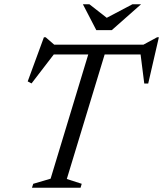

<svg xmlns="http://www.w3.org/2000/svg" viewBox="-20 -881 766 901"><path d="M678 -625.5H185L240.5 -636L128 -489.5L110 -499L186 -706H194.5L243.5 -663.5L210 -671.5H681L638.5 -663.5L717 -706H725.5L675.5 -489H657L638.5 -635ZM399 -641.5H476L293.5 -41L363.5 -18.5L358 0H130L136 -18.5L217.5 -42.5ZM642 -861 504.5 -739.5H432L369 -861H399.5L486 -793.5H473.5L601.5 -861Z"/></svg>

Font: Newsreader 20pt
Style: Italic
Weight: 400
Italic angle: -17°
Version: Version 1.003